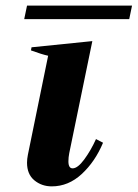

<svg xmlns="http://www.w3.org/2000/svg" viewBox="-20 -652 489 682"><path d="M76 -632H449L439 -584H66ZM76 -74Q76 -87 79 -102L151 -454Q128 -459 90 -473L92 -484L308 -506L226 -108Q223 -93 223 -79Q223 -54 238 -54Q256 -54 279.5 -86Q303 -118 321 -158L346 -145Q318 -78 270.5 -34Q223 10 164 10Q128 10 102 -11.5Q76 -33 76 -74Z"/></svg>

Font: Trirong
Style: Bold Italic
Weight: 700
Italic angle: -12°
Designer: Katatrad Team
Foundry: CadsonDemak
Version: Version 1.001